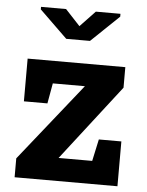

<svg xmlns="http://www.w3.org/2000/svg" viewBox="-54 -806 649 850"><g transform="rotate(5 270.5 -381.0)"><path d="M43 0V-84L317.9 -428.7H175.3L159.2 -338.4H54.7V-528.3H488.8V-437L229.5 -102.1H378.9L399.9 -199.2H500V0ZM446.8 -761.7V-749L322.8 -630.4H217.3L93.8 -750.5V-761.7H205.1L270.5 -691.4L337.4 -761.7Z"/></g></svg>

Font: Roboto Slab
Style: Bold
Weight: 700
Designer: Google
Version: Version 2.000; ttfautohint (v1.8.1.43-b0c9)